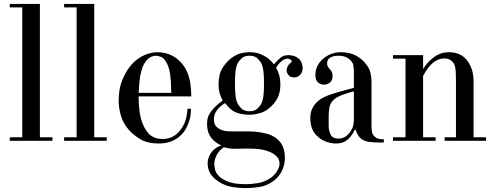

<svg xmlns="http://www.w3.org/2000/svg" viewBox="-20 -720 2536 982"><path d="M94 -18V-682H30V-700H184V-18H248V0H30V-18Z M372 -18V-682H308V-700H462V-18H526V0H308V-18Z M958 -227H689V-218Q689 -188 693.5 -152Q698 -116 709 -89Q726 -46 750.5 -27.5Q775 -9 811 -9Q849 -9 875.5 -28.5Q902 -48 917 -77Q928 -97 933 -120Q938 -143 939 -164H957Q957 -153 954.5 -131Q952 -109 941 -83Q935 -67 923.5 -50Q912 -33 894 -18.5Q876 -4 850.5 5Q825 14 791 14Q734 14 697 -8.5Q660 -31 637 -58Q608 -93 597.5 -131Q587 -169 587 -203Q587 -266 605 -309.5Q623 -353 644 -379Q664 -404 684.5 -418.5Q705 -433 724 -440.5Q743 -448 759 -450.5Q775 -453 786 -453Q801 -453 821.5 -449Q842 -445 863 -434Q884 -423 903.5 -403Q923 -383 937 -352Q949 -324 953.5 -293Q958 -262 958 -236ZM689 -245H856Q855 -305 850.5 -338Q846 -371 835 -393Q821 -422 804.5 -428.5Q788 -435 777 -435Q769 -435 758.5 -431.5Q748 -428 737.5 -419Q727 -410 717.5 -394Q708 -378 702 -353Q696 -330 693 -299Q690 -268 689 -245Z M1191 -48H1255Q1281 -48 1312.5 -43Q1344 -38 1365 -29Q1403 -12 1420 16.5Q1437 45 1437 85Q1437 112 1430.5 132.5Q1424 153 1414 168Q1404 183 1393.5 193Q1383 203 1374 209Q1344 230 1308.5 236Q1273 242 1239 242Q1204 242 1168.5 236.5Q1133 231 1100 210Q1081 198 1069.5 185.5Q1058 173 1052 160.5Q1046 148 1044 136Q1042 124 1042 115Q1042 89 1058.5 63Q1075 37 1111 24Q1076 7 1057.5 -19Q1039 -45 1039 -87Q1039 -113 1048 -131Q1057 -149 1074 -167Q1085 -179 1097 -188.5Q1109 -198 1119 -206Q1111 -220 1104.5 -240Q1098 -260 1098 -289Q1098 -342 1119 -374Q1140 -406 1163 -423Q1191 -443 1214 -448Q1237 -453 1257 -453Q1263 -453 1276.5 -452Q1290 -451 1307.5 -445Q1325 -439 1344 -426.5Q1363 -414 1381 -391Q1401 -414 1416 -426Q1431 -438 1455 -438Q1469 -438 1482.5 -434Q1496 -430 1507 -421Q1518 -411 1523 -398Q1528 -385 1528 -372Q1528 -352 1516 -338Q1504 -324 1484 -324Q1465 -324 1455.5 -336Q1446 -348 1446 -360Q1446 -367 1449 -375Q1452 -383 1456 -388Q1461 -395 1466.5 -398.5Q1472 -402 1472 -406Q1472 -411 1465.5 -415.5Q1459 -420 1451 -420Q1434 -420 1417 -404.5Q1400 -389 1392 -373Q1400 -361 1407 -339.5Q1414 -318 1414 -286Q1414 -257 1405 -231.5Q1396 -206 1374 -183Q1345 -152 1313.5 -142.5Q1282 -133 1256 -133Q1233 -133 1210 -138Q1187 -143 1170 -154Q1157 -162 1146 -175Q1135 -188 1131 -193Q1112 -181 1101 -169.5Q1090 -158 1084 -147.5Q1078 -137 1076 -127Q1074 -117 1074 -109Q1074 -95 1079 -83.5Q1084 -72 1101 -61Q1115 -53 1130 -50.5Q1145 -48 1161 -48ZM1330 -273V-313Q1330 -329 1327.5 -353.5Q1325 -378 1317 -395Q1312 -406 1297.5 -420.5Q1283 -435 1256 -435Q1229 -435 1214.5 -420.5Q1200 -406 1195 -395Q1187 -378 1184.5 -353.5Q1182 -329 1182 -313V-273Q1182 -257 1184.5 -232.5Q1187 -208 1195 -191Q1200 -180 1214.5 -165.5Q1229 -151 1256 -151Q1283 -151 1297.5 -165.5Q1312 -180 1317 -191Q1325 -208 1327.5 -232.5Q1330 -257 1330 -273ZM1125 33Q1099 51 1087.5 74.5Q1076 98 1076 119Q1076 129 1079.5 146Q1083 163 1099 180Q1115 197 1147.5 209.5Q1180 222 1238 222Q1264 222 1299.5 216.5Q1335 211 1367 188Q1386 174 1398 153.5Q1410 133 1410 115Q1410 109 1406 97Q1402 85 1386 72Q1370 59 1339 49.5Q1308 40 1253 40H1249Q1225 40 1209.5 40.5Q1194 41 1182 41Q1168 41 1155.5 39.5Q1143 38 1125 33Z M1790 -271V-351Q1790 -372 1786.5 -388.5Q1783 -405 1763 -420Q1751 -429 1738 -432Q1725 -435 1711 -435Q1693 -435 1681.5 -431Q1670 -427 1663.5 -421Q1657 -415 1655 -408.5Q1653 -402 1653 -396Q1653 -385 1657.5 -378Q1662 -371 1668 -365Q1673 -360 1677 -352.5Q1681 -345 1681 -331Q1681 -309 1667.5 -298Q1654 -287 1637 -287Q1620 -287 1606.5 -298.5Q1593 -310 1593 -336Q1593 -372 1613 -398.5Q1633 -425 1662 -439Q1679 -447 1693.5 -450Q1708 -453 1723 -453Q1743 -453 1767.5 -448Q1792 -443 1819 -424Q1842 -408 1861 -379.5Q1880 -351 1880 -300V-74Q1880 -64 1881.5 -50.5Q1883 -37 1892 -26Q1901 -15 1912.5 -11.5Q1924 -8 1936 -8H1943V9H1922Q1895 9 1871 6Q1847 3 1830 -8Q1819 -16 1811 -29Q1803 -42 1800 -55H1794Q1777 -21 1755 -3.5Q1733 14 1699 14Q1677 14 1653 6.5Q1629 -1 1609 -18Q1582 -41 1574.5 -67Q1567 -93 1567 -114Q1567 -144 1577 -164.5Q1587 -185 1602.5 -199.5Q1618 -214 1638 -223.5Q1658 -233 1678 -239Q1682 -240 1689.5 -242.5Q1697 -245 1710 -249Q1723 -253 1742.5 -258Q1762 -263 1790 -271ZM1790 -105V-253Q1778 -250 1763 -245.5Q1748 -241 1733 -235.5Q1718 -230 1705.5 -223Q1693 -216 1685 -208Q1668 -191 1664.5 -168.5Q1661 -146 1661 -126V-79Q1661 -50 1671.5 -30.5Q1682 -11 1711 -11Q1725 -11 1739 -17Q1753 -23 1767 -40Q1782 -59 1786 -76Q1790 -93 1790 -105Z M2312 -18V-301Q2312 -334 2311 -353.5Q2310 -373 2305 -387Q2297 -405 2283.5 -413Q2270 -421 2253 -421Q2223 -421 2196.5 -400.5Q2170 -380 2144 -332V-18H2208V0H1990V-18H2054V-420H1990V-438H2144V-367Q2163 -397 2183 -414.5Q2203 -432 2220.5 -440.5Q2238 -449 2253 -451Q2268 -453 2277 -453Q2336 -453 2369 -411Q2402 -369 2402 -303V-18H2466V0H2254V-18Z"/></svg>

Font: EIisabethische
Style: Book
Weight: 400
Designer: Salychow
Version: Version 1.3